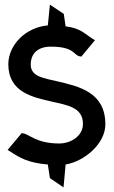

<svg xmlns="http://www.w3.org/2000/svg" viewBox="-20 -703 493 831"><path d="M13 -54 23 -48C64 -21 101 2 187 9L196 68L255 108L264 9C346 -5 436 -81 436 -165C436 -304 322 -329 228 -351C176 -364 113 -369 113 -423C113 -475 148 -502 202 -501C305 -501 299 -461 327 -459L332 -458L391 -529L381 -535C346 -557 329 -581 264 -589L256 -643L196 -683L187 -593C91 -585 16 -508 16 -425C16 -303 123 -282 205 -263C270 -248 339 -239 339 -167C339 -114 286 -82 237 -82C135 -82 107 -123 79 -126L74 -127Z"/></svg>

Font: Charger Sport
Style: BdNrw
Weight: 700
Designer: Jasper
Foundry: Cannot Into Space Fonts
Version: Version 1.1